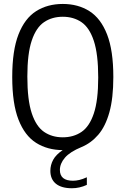

<svg xmlns="http://www.w3.org/2000/svg" viewBox="-20 -770 652 997"><path d="M353.5 207.5Q299 207.5 270.2 184Q241.5 160.5 241.5 117Q241.5 87 256 60Q270.5 33 305.5 9.5Q226.5 9 167.5 -28.2Q108.5 -65.5 76 -148.8Q43.5 -232 43.5 -370Q43.5 -508 76 -591.2Q108.5 -674.5 167.5 -712Q226.5 -749.5 306 -749.5Q385.5 -749.5 444.5 -712Q503.5 -674.5 536 -591.2Q568.5 -508 568.5 -370Q568.5 -260 548 -186.8Q527.5 -113.5 490.2 -70.2Q453 -27 403.5 -6.5Q343 18.5 317 49Q291 79.5 291 112.5Q291 168.5 359 168.5Q374.5 168.5 391.8 164.5Q409 160.5 431 150.5V190Q393 207.5 353.5 207.5ZM306 -57Q362 -57 403.2 -85Q444.5 -113 467.2 -180.8Q490 -248.5 490 -367.5Q490 -489 467.2 -557.8Q444.5 -626.5 403.2 -654.8Q362 -683 306 -683Q250 -683 208.8 -655Q167.5 -627 144.8 -559.2Q122 -491.5 122 -372.5Q122 -251 144.8 -182.2Q167.5 -113.5 208.8 -85.2Q250 -57 306 -57Z"/></svg>

Font: Encode Sans Condensed Condensed
Style: Regular
Weight: 400
Width: 3
Designer: Multiple Designers
Foundry: Impallari Type
Version: Version 3.000; ttfautohint (v1.8.3) -l 8 -r 50 -G 200 -x 14 